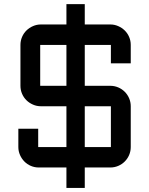

<svg xmlns="http://www.w3.org/2000/svg" viewBox="-20 -820 730 940"><path d="M69.8 -189.9H167V-100.1H305.2V-299.8H180.2Q159.7 -299.8 141.4 -307.9Q123 -315.9 109.4 -329.3Q95.7 -342.8 87.9 -361.1Q80.1 -379.4 80.1 -399.9V-600.1Q80.1 -620.6 87.9 -638.9Q95.7 -657.2 109.4 -670.7Q123 -684.1 141.4 -692.1Q159.7 -700.2 180.2 -700.2H305.2V-799.8H395V-700.2H520Q540.5 -700.2 558.8 -692.1Q577.1 -684.1 590.8 -670.7Q604.5 -657.2 612.3 -638.9Q620.1 -620.6 620.1 -600.1V-509.8H522.9V-600.1H395V-399.9H520Q540.5 -399.9 558.8 -392.1Q577.1 -384.3 590.8 -370.6Q604.5 -356.9 612.3 -338.6Q620.1 -320.3 620.1 -299.8V-100.1Q620.1 -79.6 612.3 -61.3Q604.5 -43 590.8 -29.3Q577.1 -15.6 558.8 -7.8Q540.5 0 520 0H395V100.1H305.2V0H169.9Q149.4 0 131.1 -7.8Q112.8 -15.6 99.4 -29.3Q85.9 -43 77.9 -61.3Q69.8 -79.6 69.8 -100.1ZM176.8 -399.9H305.2V-600.1H176.8ZM395 -299.8V-100.1H522.9V-299.8Z"/></svg>

Font: Aldrich
Style: Regular
Weight: 400
Designer: Matthew Desmond
Foundry: Matthew Desmond
Version: Version 1.001 2011